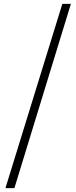

<svg xmlns="http://www.w3.org/2000/svg" viewBox="-20 -792 392 986"><path d="M8 174 300 -772H344L54 174Z"/></svg>

Font: Noto Serif KR ExtraLight
Style: Regular
Weight: 400
Version: Version 2.002-H1;hotconv 1.1.0;makeotfexe 2.6.0